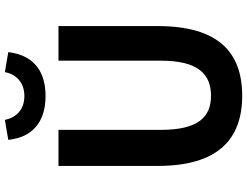

<svg xmlns="http://www.w3.org/2000/svg" viewBox="-133 -867 1014 788"><g transform="rotate(-90 374.0 -473.0)"><path d="M375 14C556 14 661 -87 661 -333V-740H519V-320C519 -166 463 -114 375 -114C288 -114 235 -166 235 -320V-740H87V-333C87 -87 195 14 375 14ZM374 -793C485 -793 543 -851 554 -946L472 -960C463 -912 428 -880 374 -880C319 -880 286 -912 276 -960L194 -946C204 -851 263 -793 374 -793Z"/></g></svg>

Font: Source Han Sans Old Style Bold
Style: Regular
Weight: 700
Designer: Ryoko NISHIZUKA (kana & ideographs); Paul D. Hunt (Latin, Greek & Cyrillic); Wenlong ZHANG (bopomofo); Sandoll Communica
Foundry: Adobe Systems Incorporated
Version: Version 1.004;PS 1.004;hotconv 1.0.81;makeotf.lib2.5.63406